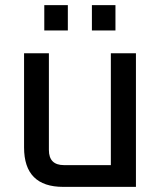

<svg xmlns="http://www.w3.org/2000/svg" viewBox="-20 -730 628 750"><path d="M74 -154V-522H171V-144Q171 -85 230 -85H413V-522H511V0H227Q74 0 74 -154ZM153 -611V-710H245V-611ZM339 -611V-710H431V-611Z"/></svg>

Font: Oxanium Medium
Style: Regular
Weight: 500
Designer: Severin Meyer
Version: Version 1.001